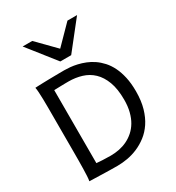

<svg xmlns="http://www.w3.org/2000/svg" viewBox="-229 -1127 1160 1268"><g transform="rotate(-30 350.5 -493.0)"><path d="M85.4 -222.2V-558.1Q85.4 -592.3 84.7 -621.8Q84 -651.4 82.5 -674.8Q81.1 -698.2 78.1 -712.9Q88.4 -713.4 104.2 -714.1Q120.1 -714.8 139.4 -715.3Q158.7 -715.8 179.9 -716.3Q201.2 -716.8 222.4 -717Q243.7 -717.3 263.7 -717.5Q283.7 -717.8 300.3 -717.8Q319.8 -717.8 345 -715.6Q370.1 -713.4 397.7 -707Q425.3 -700.7 454.3 -689.2Q483.4 -677.7 510.5 -659.2Q537.6 -640.6 561.5 -614.3Q585.4 -587.9 603.3 -551.8Q621.1 -515.6 631.6 -468.5Q642.1 -421.4 642.1 -361.3Q642.1 -288.6 626 -233.2Q609.9 -177.7 582.8 -137.2Q555.7 -96.7 520 -69.3Q484.4 -42 445.3 -25.4Q406.2 -8.8 366.2 -2Q326.2 4.9 290.5 4.9Q278.8 4.9 263.4 4.6Q248 4.4 231 4.2Q213.9 3.9 195.8 3.4Q177.7 2.9 160.6 2.4Q120.6 1.5 78.1 0Q81.1 -14.6 82.3 -37.6Q83.5 -60.5 84.2 -89.4Q85 -118.2 85.2 -152.1Q85.4 -186 85.4 -222.2ZM178.2 -80.6Q195.3 -79.1 222.9 -77.4Q250.5 -75.7 285.6 -75.7Q318.4 -75.7 350.3 -82Q382.3 -88.4 411.4 -102.3Q440.4 -116.2 465.3 -138.2Q490.2 -160.2 508.3 -190.7Q526.4 -221.2 536.6 -261.2Q546.9 -301.3 546.9 -351.6Q546.9 -433.6 526.1 -488.8Q505.4 -543.9 470.2 -577.4Q435.1 -610.8 387.9 -625.2Q340.8 -639.6 288.1 -639.6Q275.9 -639.6 260.7 -639.4Q245.6 -639.2 230.2 -638.7Q214.8 -638.2 201.2 -637.9Q187.5 -637.7 178.2 -637.2ZM214.8 -991.2 349.1 -854.5 483.4 -991.2H556.6L390.6 -781.2H307.6L141.6 -991.2Z"/></g></svg>

Font: Andika FrenchTight
Style: Regular
Weight: 400
Designer: Victor Gaultney, Annie Olsen, Julie Remington, Don Collingsworth, Eric Hays, Becca Hirsbrunner
Foundry: SIL International
Version: Version 5.000 ; Dig1 Dig4Opn Dig7 LnSpcTght